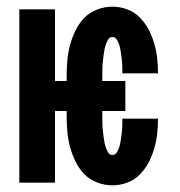

<svg xmlns="http://www.w3.org/2000/svg" viewBox="-20 -548 540 576"><path d="M317 8Q294 8 271.5 -0.5Q249 -9 233 -25.5Q217 -42 206.5 -63.5Q196 -85 190 -107.5Q184 -130 182 -153.5Q180 -177 180 -200V-215H145V0H38V-520H145V-305H180V-320Q180 -343 182 -366.5Q184 -390 190 -412.5Q196 -435 206.5 -456.5Q217 -478 233 -494.5Q249 -511 271.5 -519.5Q294 -528 317 -528Q340 -528 361.5 -520Q383 -512 399 -496Q415 -480 425.5 -460Q436 -440 442.5 -418Q449 -396 451.5 -373.5Q454 -351 454 -329V-328H347Q347 -336 347 -343.5Q347 -351 346.5 -358Q346 -365 345 -372.5Q344 -380 343 -387.5Q342 -395 340.5 -402.5Q339 -410 336.5 -417Q334 -424 329.5 -430.5Q325 -437 317 -437Q309 -437 304.5 -429.5Q300 -422 297.5 -414.5Q295 -407 293.5 -399.5Q292 -392 291 -384Q290 -376 289 -368Q288 -360 287.5 -352Q287 -344 287 -336Q287 -328 287 -320V-305H356V-215H287V-200Q287 -192 287 -184Q287 -176 287.5 -168Q288 -160 289 -152Q290 -144 291 -136Q292 -128 293.5 -120.5Q295 -113 297.5 -105.5Q300 -98 304.5 -90.5Q309 -83 317 -83Q325 -83 329.5 -89.5Q334 -96 336.5 -103Q339 -110 340.5 -117.5Q342 -125 343 -132.5Q344 -140 345 -147.5Q346 -155 346.5 -162Q347 -169 347 -176.5Q347 -184 347 -192H454V-191Q454 -169 451.5 -146.5Q449 -124 442.5 -102Q436 -80 425.5 -60Q415 -40 399 -24Q383 -8 361.5 0Q340 8 317 8Z"/></svg>

Font: Iosevka SS18 Extrabold
Style: Regular
Weight: 800
Monospace: yes
Designer: Belleve Invis
Foundry: Belleve Invis
Version: Version 25.1.1; ttfautohint (v1.8.4)